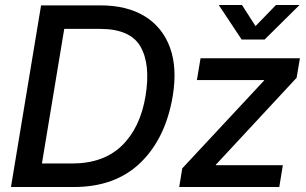

<svg xmlns="http://www.w3.org/2000/svg" viewBox="-20 -749 1227 769"><path d="M275.9 0H23.9L144.5 -727.5H381.8Q488.8 -727.5 560.1 -683.6Q631.3 -639.6 660.9 -558.3Q690.4 -477.1 671.9 -364.7Q643.6 -195.3 543 -97.7Q442.4 0 275.9 0ZM147.9 -94.2H268.1Q395 -94.2 468.5 -166Q542 -237.8 563 -364.7Q583.5 -491.2 542.7 -562.3Q502 -633.3 380.4 -633.3H237.3ZM697.8 0 710 -74.7 1037.6 -426.3 1038.1 -428.2H768.6L783.2 -515.6H1181.2L1168 -437.5L844.7 -89.4L844.2 -87.4H1112.8L1098.6 0ZM949.2 -729 1003.4 -644.5 1085.4 -729H1179.2V-728.5L1040 -590.8H947.8L856.4 -728.5V-729Z"/></svg>

Font: Inter Display Medium
Style: Italic
Weight: 500
Italic angle: -9.39999°
Designer: Rasmus Andersson
Foundry: rsms
Version: Version 4.000;git-a52131595